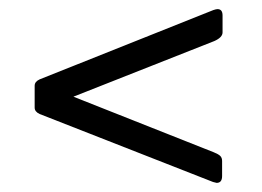

<svg xmlns="http://www.w3.org/2000/svg" viewBox="-20 -568 575 421"><path d="M467 -182Q467 -167 455 -167L447 -169L67 -318Q56 -323 56 -332V-380Q56 -389 67 -394L448 -546Q454 -548 457 -548Q468 -548 468 -534V-497Q468 -486 450 -478L141 -356L449 -234Q459 -230 463 -226Q467 -222 467 -215Z"/></svg>

Font: Libre Franklin Light
Style: Regular
Weight: 300
Designer: Pablo Impallari, Rodrigo Fuenzalida
Foundry: Impallari Type
Version: Version 1.002; ttfautohint (v1.5)